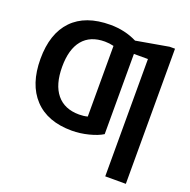

<svg xmlns="http://www.w3.org/2000/svg" viewBox="-154 -848 1195 1206"><g transform="rotate(20 443.5 -245.0)"><path d="M675.8 207.5V-576.7H582V-40.5Q547.9 -19 491 -4.6Q434.1 9.8 379.4 9.8Q216.3 9.8 128.7 -84Q41 -177.7 41 -347.2Q41 -516.6 128.4 -607.4Q215.8 -698.2 381.8 -698.2Q479 -698.2 560.1 -657.7L777.8 -695.8H813.5V207.5ZM388.2 -101.1Q418.5 -101.1 444.3 -107.9V-580.1Q415 -587.4 384.8 -587.4Q287.6 -587.4 236.8 -525.9Q186 -464.4 186 -347.2Q186 -228 238 -164.6Q290 -101.1 388.2 -101.1Z"/></g></svg>

Font: Liberation Sans
Style: Bold
Weight: 700
Designer: Steve Matteson
Foundry: Ascender Corporation
Version: Version 2.1.5